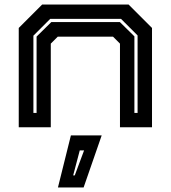

<svg xmlns="http://www.w3.org/2000/svg" viewBox="-20 -560 752 845"><path d="M62.5 0V-437L165.5 -540H546L649 -437V0H508V-368L477.5 -398.5H234L203.5 -368V0ZM127 -63H141V-399L206 -463H507.5L571.5 -400V-63H585.5V-404L512.5 -477H201L127 -403ZM235 265 292 36H427.5L348 265ZM302 212H309L350 102H331Z"/></svg>

Font: Tourney Expanded Regular
Style: Bold
Weight: 700
Width: 7
Designer: Tyler Finck
Foundry: Etcetera Type Co
Version: Version 1.010; ttfautohint (v1.8.3)